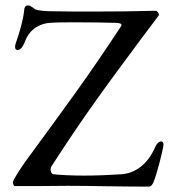

<svg xmlns="http://www.w3.org/2000/svg" viewBox="-20 -689 643 714"><path d="M231 2C320 2 419 5 533 5C543 5 547 -4 551 -12C562 -36 588 -139 588 -150C588 -159 585 -163 579 -163C569 -163 560 -150 557 -142C529 -76 481 -45 433 -41C386 -38 337 -36 292 -36C248 -36 208 -38 179 -41C172 -42 168 -50 168 -58C168 -62 169 -67 171 -70C295 -262 371 -364 509 -550L570 -631C574 -636 565 -649 559 -649C485 -647 411 -646 328 -646C283 -646 235 -646 183 -647C154 -647 118 -649 110 -655C100 -663 90 -669 85 -669C80 -669 71 -667 70 -652C66 -610 50 -562 43 -541C40 -533 36 -522 36 -514C36 -508 39 -503 45 -503C60 -503 68 -523 73 -535C91 -584 133 -602 165 -604C190 -606 228 -606 267 -606C320 -606 377 -605 413 -604C428 -603 432 -600 432 -596C432 -593 430 -591 428 -588C301 -395 222 -290 86 -104C63 -73 28 -21 28 -11C28 -11 29 3 35 3H112C150 3 191 2 231 2Z"/></svg>

Font: EB Garamond 12
Style: Regular
Weight: 400
Version: Version 0.016+